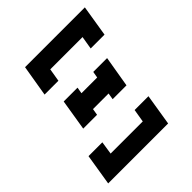

<svg xmlns="http://www.w3.org/2000/svg" viewBox="-200 -868 1001 1001"><g transform="rotate(-45 300.0 -367.5)"><path d="M218 -562H116L145 -735H586L558 -562H456L468 -634H230ZM133 -294 161 -466H263L257 -431H373L379 -466H481L452 -294H350L356 -330H241L235 -294ZM23 0 51 -173H153L142 -101H379L391 -173H493L465 0Z"/></g></svg>

Font: Iosevka Curly Slab Extended
Style: Bold Italic
Weight: 700
Width: 7
Italic angle: -9°
Monospace: yes
Designer: Belleve Invis
Foundry: Belleve Invis
Version: Version 11.0.0; ttfautohint (v1.8.3)